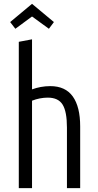

<svg xmlns="http://www.w3.org/2000/svg" viewBox="-20 -981 511 1001"><path d="M78 0V-763L147 -776V-515Q168 -523 192.5 -527.5Q217 -532 242 -532Q321 -532 359.5 -478Q398 -424 398 -322V0H329V-316Q329 -399 306.5 -435.5Q284 -472 229 -472Q209 -472 188 -468Q167 -464 147 -456V0ZM60 -831 33 -866 147 -961 261 -866 235 -831 147 -895Z"/></svg>

Font: Ubuntu Sans Condensed
Style: Regular
Weight: 400
Width: 3
Designer: Dalton Maag Ltd
Foundry: Dalton Maag Ltd
Version: Version 1.006; ttfautohint (v1.8.4.7-5d5b)